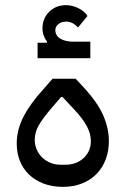

<svg xmlns="http://www.w3.org/2000/svg" viewBox="-20 -717 488 746"><path d="M224 9Q182 9 148.5 -4Q115 -17 92 -39.5Q69 -62 57 -92.5Q45 -123 45 -159Q45 -212 71 -263Q97 -314 150 -372L184 -411H274L301 -382Q358 -321 380.5 -270Q403 -219 403 -169Q403 -131 391 -98.5Q379 -66 356 -42Q333 -18 299.5 -4.5Q266 9 224 9ZM234 -77Q277 -77 305 -103Q333 -129 333 -169Q333 -198 317 -227.5Q301 -257 268 -292L223 -340H217L176 -292Q146 -257 130.5 -230Q115 -203 115 -174Q115 -154 122.5 -136.5Q130 -119 143 -106Q156 -93 174.5 -85Q193 -77 214 -77ZM126 -551H162L163 -555Q155 -565 150 -578.5Q145 -592 145 -606Q145 -645 171 -671Q197 -697 237 -697Q260 -697 284 -685.5Q308 -674 320 -655L283 -610Q263 -633 237 -633Q219 -633 207 -623.5Q195 -614 195 -600Q195 -579 214 -567Q233 -555 267 -555H331V-491H126Z"/></svg>

Font: IBM Plex Sans Arabic
Style: Regular
Weight: 400
Designer: Mike Abbink, Paul van der Laan, Pieter van Rosmalen, Wael Morcos, Khajak Apelian
Foundry: Bold Monday
Version: Version 1.1